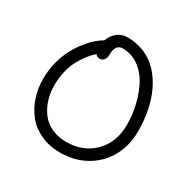

<svg xmlns="http://www.w3.org/2000/svg" viewBox="-160 -889 1033 1036"><g transform="rotate(30 357.0 -370.5)"><path d="M340.8 -9.8Q274.9 -9.8 221.4 -34.2Q168 -58.6 134 -100.3Q100.1 -142.1 82 -195.8Q64 -249.5 64 -310.1Q64 -364.7 77.4 -415.8Q90.8 -466.8 110.8 -503.9Q130.9 -541 156.2 -572.8Q181.6 -604.5 203.9 -623.5Q226.1 -642.6 246.1 -653.8Q258.8 -688.5 285.2 -709.7Q311.5 -731 348.1 -731Q405.8 -731 454.6 -710Q503.4 -689 539.1 -651.4Q574.7 -613.8 599.9 -562.3Q625 -510.7 637.5 -449.2Q649.9 -387.7 649.9 -319.8Q649.9 -233.4 612.3 -163.1Q574.7 -92.8 503.7 -51.3Q432.6 -9.8 340.8 -9.8ZM340.8 -76.2Q445.3 -76.2 512.7 -143.1Q580.1 -210 580.1 -319.8Q580.1 -382.3 565.7 -442.6Q551.3 -502.9 524.4 -553.5Q497.6 -604 453.4 -635Q409.2 -666 355 -666Q309.1 -666 309.1 -600.1Q309.1 -579.1 298.8 -567.1Q288.6 -555.2 273.9 -555.2Q256.8 -555.2 247.1 -568.8Q226.6 -550.8 208.3 -527.8Q189.9 -504.9 172.1 -473.1Q154.3 -441.4 144 -398.9Q133.8 -356.4 133.8 -310.1Q133.8 -263.7 146.5 -222.4Q159.2 -181.2 183.8 -147.9Q208.5 -114.7 249 -95.5Q289.6 -76.2 340.8 -76.2Z"/></g></svg>

Font: Shantell Sans Bouncy
Style: Regular
Weight: 300
Designer: Stephen Nixon, Anya Danilova, Shantell Martin
Foundry: Arrow Type
Version: Version 1.006;[9816181b4]